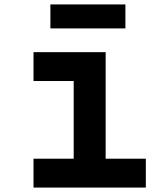

<svg xmlns="http://www.w3.org/2000/svg" viewBox="-20 -845 740 865"><path d="M131 -610H456V-130H637V0H131V-130H312V-480H131ZM207 -717V-825H545V-717Z"/></svg>

Font: Martian Mono SemiBold
Style: Regular
Weight: 600
Monospace: yes
Designer: Roman Shamin
Foundry: Evil Martians
Version: Version 1.000; ttfautohint (v1.8.4.7-5d5b)